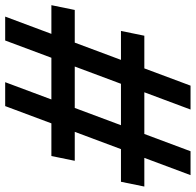

<svg xmlns="http://www.w3.org/2000/svg" viewBox="-34 -710 738 723"><g transform="rotate(90 334.5 -349.0)"><path d="M283 0H373L438 -174H561L579 -262H470L535 -436H658L676 -524H568L633 -698H543L478 -524H321L386 -698H296L231 -524H108L90 -436H199L134 -262H11L-7 -174H101L36 0H126L191 -174H348ZM224 -262 289 -436H445L380 -262Z"/></g></svg>

Font: Braiins Sans
Style: Bold Italic
Weight: 700
Italic angle: -11.31°
Designer: Mike Abbink, Paul van der Laan, Pieter van Rosmalen, Jiri Chlebus, Lubos Buracinsky
Foundry: Bold Monday, Sudetype
Version: Version 1.000;hotconv 1.0.109;makeotfexe 2.5.65596